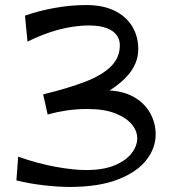

<svg xmlns="http://www.w3.org/2000/svg" viewBox="-20 -729 702 761"><path d="M169 -275 151 -355Q250 -379 317.5 -405Q385 -431 420 -466Q455 -501 455 -550Q455 -572 442.5 -589.5Q430 -607 403 -617.5Q376 -628 332 -628Q300 -628 262 -622Q224 -616 181 -602Q138 -588 89 -564L79 -667Q129 -685 193.5 -697Q258 -709 322 -709Q388 -709 434 -686.5Q480 -664 504 -624.5Q528 -585 528 -534Q528 -477 485 -428.5Q442 -380 361.5 -341.5Q281 -303 169 -275ZM255 12Q213 12 155 5.5Q97 -1 45 -14L52 -108Q132 -80 202 -67.5Q272 -55 322 -55Q390 -55 435 -74Q480 -93 502 -122Q524 -151 524 -181Q524 -210 502 -236.5Q480 -263 436 -280Q392 -297 326 -297Q283 -297 243.5 -291Q204 -285 180 -278L262 -353Q300 -363 332.5 -367Q365 -371 393 -371Q462 -371 507 -346.5Q552 -322 574.5 -282Q597 -242 597 -196Q597 -142 560 -94.5Q523 -47 447 -17.5Q371 12 255 12Z"/></svg>

Font: Marhey Light Light
Style: Regular
Weight: 300
Version: Version 1.000